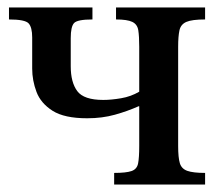

<svg xmlns="http://www.w3.org/2000/svg" viewBox="-20 -493 596 513"><path d="M528 0H285V-31Q317 -31 331.5 -36Q346 -41 349 -56.5Q352 -72 352 -103V-209H350Q321 -196 287 -186.5Q253 -177 213 -177Q152 -177 120.5 -197Q89 -217 77.5 -247.5Q66 -278 66 -310V-393Q66 -420 56.5 -430.5Q47 -441 4 -441V-473H227V-441Q187 -441 178 -431.5Q169 -422 169 -391V-316Q169 -273 186.5 -249.5Q204 -226 256 -226Q277 -226 303.5 -230.5Q330 -235 352 -248V-368Q352 -396 349.5 -412Q347 -428 333.5 -434.5Q320 -441 290 -441V-473H528V-441Q493 -441 478 -434.5Q463 -428 459.5 -412Q456 -396 456 -368V-103Q456 -72 460.5 -57Q465 -42 480.5 -36.5Q496 -31 528 -31Z"/></svg>

Font: STIX Two Text Medium
Style: Regular
Weight: 500
Designer: Ross Mills, John Hudson & Paul Hanslow, Tiro Typeworks Ltd; with prior portions MicroPress Inc., and Coen Hoffman.
Foundry: Tiro Typeworks Ltd
Version: Version 2.13 b171